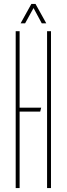

<svg xmlns="http://www.w3.org/2000/svg" viewBox="-20 -959 340 979"><path d="M60 0V-800H80V-410H190L185 -390H80V0ZM220 0V-800H240V0ZM85 -840 140 -939H161L216 -840H193L151 -918L108 -840Z"/></svg>

Font: Big Shoulders Stencil Display Thin
Style: Regular
Weight: 100
Designer: Patric King
Foundry: XO Type Co
Version: Version 1.000